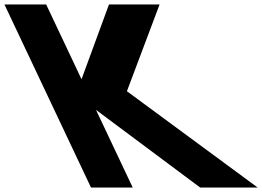

<svg xmlns="http://www.w3.org/2000/svg" viewBox="-350 -845 1181 865"><path d="M811 0 221.8 -434 369 -825H141L17.3 -488L-142 -825H-330L60 0H248L82.5 -350L552 0Z"/></svg>

Font: Hussar
Style: BdOpOblFive
Weight: 700
Foundry: Cannot Into Space Fonts
Version: Version 2.00